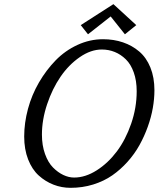

<svg xmlns="http://www.w3.org/2000/svg" viewBox="-20 -900 768 930"><path d="M97.2 0ZM640.1 -778.3 585 -733.9 516.1 -820.3 406.2 -733.9 371.1 -778.3 529.3 -879.9ZM321.8 9.8Q278.8 9.8 239.5 -5.4Q200.2 -20.5 167.7 -49.8Q135.3 -79.1 116.2 -127.9Q97.2 -176.8 97.2 -238.8Q97.2 -304.7 115.5 -372.6Q133.8 -440.4 168.7 -500.5Q203.6 -560.5 249.5 -607.7Q295.4 -654.8 355.2 -682.4Q415 -710 479 -710Q531.2 -710 575.7 -694.8Q620.1 -679.7 654.5 -650.4Q689 -621.1 708.5 -573Q728 -524.9 728 -462.9Q728 -421.4 720.2 -377Q712.4 -332.5 695.8 -286.1Q679.2 -239.7 655.5 -197Q631.8 -154.3 597.9 -116.5Q564 -78.6 523.7 -50.5Q483.4 -22.5 431.4 -6.3Q379.4 9.8 321.8 9.8ZM473.1 -660.2Q419.9 -660.2 366.5 -623.3Q313 -586.4 273.2 -528.3Q233.4 -470.2 208.3 -395.3Q183.1 -320.3 183.1 -248Q183.1 -195.8 198 -154.3Q212.9 -112.8 236.6 -88.9Q260.3 -64.9 286.6 -52.5Q313 -40 338.9 -40Q393.6 -40 448.5 -75Q503.4 -109.9 545.9 -166.5Q588.4 -223.1 615.2 -300.5Q642.1 -377.9 642.1 -458Q642.1 -509.3 627.9 -549.1Q613.8 -588.9 589.6 -612.5Q565.4 -636.2 535.9 -648.2Q506.3 -660.2 473.1 -660.2Z"/></svg>

Font: Pfennig
Style: Italic
Weight: 500
Italic angle: -13°
Version: Version 20120410 ; ttfautohint (v0.8)